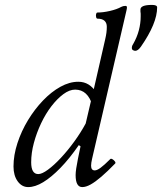

<svg xmlns="http://www.w3.org/2000/svg" viewBox="-20 -749 660 782"><path d="M95 13Q69 13 52 -10.5Q35 -34 35 -71Q35 -117 51 -166Q67 -215 94 -259.5Q121 -304 155 -339.5Q189 -375 226 -395.5Q263 -416 299 -416Q345 -416 372 -372L357 -364L408 -587Q412 -604 413.5 -616Q415 -628 415 -640Q415 -656 405.5 -664.5Q396 -673 377 -673Q373 -673 371.5 -679.5Q370 -686 371.5 -692Q373 -698 377 -698Q400 -698 428 -704.5Q456 -711 474 -721Q481 -725 491 -725Q497 -725 497 -719Q497 -716 496.5 -713Q496 -710 495 -706L355 -102Q353 -93 352 -86.5Q351 -80 351 -74Q351 -55 366 -55Q375 -55 389.5 -65.5Q404 -76 429 -101Q432 -104 438 -100.5Q444 -97 448 -91.5Q452 -86 449 -83Q418 -51 393 -29.5Q368 -8 349 2.5Q330 13 315 13Q288 13 288 -36Q288 -47 290.5 -63.5Q293 -80 297.5 -102.5Q302 -125 308 -153L301 -158Q263 -103 226 -65Q189 -27 156 -7Q123 13 95 13ZM136 -40Q151 -40 175.5 -58Q200 -76 228 -106Q256 -136 282.5 -172.5Q309 -209 329 -246L355 -357L357 -318Q338 -384 286 -384Q263 -384 238 -365.5Q213 -347 189.5 -316.5Q166 -286 147.5 -247Q129 -208 118 -167Q107 -126 107 -88Q107 -40 136 -40ZM531 -542Q527 -542 522 -544.5Q517 -547 517 -554Q517 -562 522 -569Q538 -597 545.5 -625.5Q553 -654 553 -682Q553 -689 553 -693.5Q553 -698 552 -702Q552 -705 552 -707Q552 -709 552 -710Q552 -729 599 -729Q620 -729 620 -719Q620 -654 554 -559Q542 -542 531 -542Z"/></svg>

Font: Junicode VF
Style: Italic
Weight: 400
Italic angle: -11°
Designer: Peter S. Baker
Version: Version 2.209